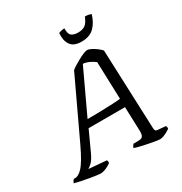

<svg xmlns="http://www.w3.org/2000/svg" viewBox="-237 -1063 1154 1215"><g transform="rotate(-30 339.5 -455.5)"><path d="M148 0Q141 0 118.5 -3Q96 -6 67 -11Q38 -16 11.5 -21.5Q-15 -27 -32 -32Q-30 -39 -25.5 -46Q-21 -53 -17 -56H-6Q3 -56 15.5 -62Q28 -68 44.5 -85Q61 -102 81 -135.5Q101 -169 127 -224L328 -651Q338 -660 356.5 -671.5Q375 -683 395.5 -694Q416 -705 434 -712.5Q452 -720 462 -720Q474 -720 491.5 -711Q509 -702 526.5 -689Q544 -676 554 -664L577 -84Q578 -70 581.5 -65Q585 -60 598 -59L654 -54Q657 -50 658 -44.5Q659 -39 658 -32Q648 -25 634 -17.5Q620 -10 606.5 -5Q593 0 582 0Q575 0 557.5 -2.5Q540 -5 517.5 -9.5Q495 -14 473 -18.5Q451 -23 433 -28Q415 -33 407 -36Q409 -43 413 -49.5Q417 -56 421 -60H447Q462 -60 473 -62Q484 -64 490.5 -75Q497 -86 496 -113L490 -287H224L156 -139Q137 -99 118.5 -83Q100 -67 93 -64L222 -53Q225 -50 226 -44Q227 -38 225 -31Q216 -24 202 -16.5Q188 -9 173.5 -4.5Q159 0 148 0ZM247 -340Q302 -340 348.5 -341.5Q395 -343 431 -344.5Q467 -346 489 -349L480 -622Q462 -636 440.5 -646Q419 -656 396 -658ZM461 -783Q404 -783 381.5 -815.5Q359 -848 364 -902Q369 -904 381.5 -907.5Q394 -911 407 -911Q406 -868 423.5 -856Q441 -844 470 -844Q502 -844 521.5 -857.5Q541 -871 557 -911Q573 -911 585.5 -908Q598 -905 602 -902Q586 -848 553 -815.5Q520 -783 461 -783Z"/></g></svg>

Font: Texturina Medium 12pt
Style: Italic
Weight: 400
Italic angle: -11°
Version: Version 1.002